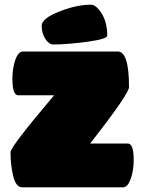

<svg xmlns="http://www.w3.org/2000/svg" viewBox="-20 -800 616 820"><path d="M531 -428Q531 -414 489.5 -353.5Q448 -293 365 -187H526Q551 -187 551 -117Q551 -71 538 -35.5Q525 0 506 0H75Q48 0 36.5 -47.5Q25 -95 25 -150Q25 -162 71.5 -222.5Q118 -283 211 -393H58Q33 -393 33 -463Q33 -509 45.5 -544.5Q58 -580 78 -580H483Q531 -580 531 -428ZM368 -780Q391 -780 414.5 -742Q438 -704 438 -648Q438 -633 351.5 -621.5Q265 -610 208 -610Q189 -610 173.5 -634Q158 -658 158 -689.5Q158 -721 232.5 -750.5Q307 -780 368 -780Z"/></svg>

Font: Titan One
Style: Regular
Weight: 400
Designer: Rodrigo Fuenzalida
Foundry: Rodrigo Fuenzalida
Version: Version 1.001